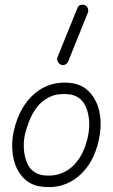

<svg xmlns="http://www.w3.org/2000/svg" viewBox="-20 -760 466 793"><path d="M153 11Q96 5 63 -42Q40 -74 33 -120Q26 -166 36 -215Q59 -319 123 -373.5Q187 -428 275 -417Q332 -409 363 -363Q387 -329 393.5 -281.5Q400 -234 388 -181Q366 -82 302 -30Q238 22 153 11ZM160 -36Q226 -28 274.5 -68.5Q323 -109 342 -191Q352 -234 347 -272.5Q342 -311 325 -336Q304 -365 268 -370Q219 -376 185 -359.5Q151 -343 130.5 -314.5Q110 -286 99 -256Q88 -226 83 -205Q75 -167 80 -130.5Q85 -94 101 -70Q122 -41 160 -36ZM262 -507Q258 -497 249 -493Q240 -489 231 -493Q222 -498 218 -506.5Q214 -515 218 -525L299 -725Q303 -736 311.5 -739Q320 -742 330 -739Q339 -735 342.5 -726Q346 -717 343 -708Z"/></svg>

Font: Zen Kurenaido
Style: Regular
Weight: 400
Designer: Yoshimichi Ohira
Foundry: Positype
Version: Version 1.001